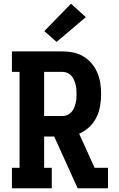

<svg xmlns="http://www.w3.org/2000/svg" viewBox="-20 -1011 640 1031"><path d="M44 0V-110H85V-625H44V-735H315Q345 -735 374 -729Q403 -723 428 -708Q453 -693 472 -670.5Q491 -648 502.5 -621Q514 -594 518.5 -565Q523 -536 523 -506Q523 -474 517.5 -441.5Q512 -409 497.5 -380Q483 -351 459 -328.5Q435 -306 405 -293L488 -110H560V0H397L271 -278H217V-110H258V0ZM217 -388H315Q329 -388 341 -393Q353 -398 362 -407.5Q371 -417 376.5 -429Q382 -441 385.5 -454Q389 -467 390 -480Q391 -493 391 -506Q391 -519 390 -532.5Q389 -546 385.5 -558.5Q382 -571 376.5 -583.5Q371 -596 362 -605.5Q353 -615 341 -620Q329 -625 315 -625H217ZM284 -786 218 -844 361 -991 441 -919Z"/></svg>

Font: Iosevka HT Extrabold Extended
Style: Regular
Weight: 800
Width: 7
Monospace: yes
Designer: Belleve Invis
Foundry: Belleve Invis
Version: Version 32.3.0; ttfautohint (v1.8.4)